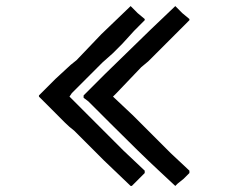

<svg xmlns="http://www.w3.org/2000/svg" viewBox="-20 -614 763 638"><path d="M562.5 -593.8 585.9 -570.3 609.4 -550.8V-546.9L543 -480.5L496.1 -433.6L472.7 -410.2L449.2 -390.6L367.2 -304.7L355.5 -293L421.9 -230.5L484.4 -168L546.9 -105.5L609.4 -46.9V-39.1L589.8 -19.5L570.3 -3.9L566.4 0L562.5 3.9Q558.6 0 503.9 -50.8Q449.2 -101.6 347.7 -203.1L324.2 -226.6L300.8 -250L273.4 -277.3L257.8 -289.1V-296.9L328.1 -367.2L480.5 -515.6ZM414.1 -593.8 437.5 -570.3 460.9 -550.8V-546.9L425.8 -511.7L386.7 -468.8L355.5 -437.5L320.3 -406.2L226.6 -312.5L218.8 -304.7L210.9 -293Q218.8 -285.2 218.8 -285.2L265.6 -238.3L324.2 -179.7L359.4 -144.5L390.6 -113.3L460.9 -46.9V-39.1L418 3.9H414.1L324.2 -82L304.7 -101.6L285.2 -121.1L242.2 -164.1L226.6 -179.7Q210.9 -191.4 195.3 -207Q179.7 -222.7 171.9 -230.5L109.4 -293V-296.9L164.1 -351.6L214.8 -398.4L234.4 -414.1L316.4 -500Z"/></svg>

Font: 和音 by 宁静之雨，公众号njzyshare
Style: Regular
Weight: 400
Designer: Steve Matteson
Foundry: Ascender Corporation
Version: Version 6.00;June 8, 2018;FontCreator 11.0.0.2388 32-bit